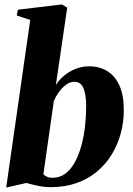

<svg xmlns="http://www.w3.org/2000/svg" viewBox="-20 -837 602 870"><path d="M233 -451Q246 -473.5 269 -493Q292 -512.5 321.5 -524.5Q351 -536.5 383.5 -536.5Q430.5 -536.5 465.8 -515Q501 -493.5 521 -449.8Q541 -406 541 -338.5Q541 -284 527 -232.2Q513 -180.5 486 -136.5Q459 -92.5 419 -59.2Q379 -26 326.8 -7.5Q274.5 11 210 11Q182 11 152.5 5Q123 -1 100 -8L8 13L117 -746.5L56 -767L61 -793L261 -817L284.5 -802ZM176.5 -47.5Q181.5 -42 191.5 -36.8Q201.5 -31.5 218 -31.5Q252 -31.5 277.2 -51Q302.5 -70.5 320.2 -103.8Q338 -137 349.2 -179Q360.5 -221 365.5 -266.8Q370.5 -312.5 370.5 -356.5Q370.5 -406.5 358.5 -436.5Q346.5 -466.5 316.5 -466.5Q297 -466.5 278.5 -452.5Q260 -438.5 245.8 -418.2Q231.5 -398 224 -379.5Z"/></svg>

Font: Merriweather 96pt Black
Style: Italic
Weight: 900
Italic angle: -7.8°
Version: Version 2.101